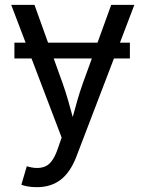

<svg xmlns="http://www.w3.org/2000/svg" viewBox="-20 -566 602 794"><path d="M517.1 -389.6V-324.2H451.2L295.9 81.5Q271 146.5 231 177.2Q190.9 208 132.8 208Q109.4 208 92.3 204.6Q75.2 201.2 68.4 197.8L90.8 121.6L100.1 124Q140.6 134.8 169.9 120.8Q199.2 106.9 219.2 48.3L234.9 2.9L110.4 -324.2H39.6V-389.6H85.9L26.4 -545.9H122.6L178.7 -389.6H383.3L439.9 -545.9H535.6L476.1 -389.6ZM359.9 -324.2H202.1L238.8 -222.2Q251.5 -186.5 261.5 -151.4Q271.5 -116.2 280.8 -82Q290 -116.2 300 -151.4Q310.1 -186.5 322.8 -222.2Z"/></svg>

Font: Inter-Regular
Style: Regular
Weight: 400
Designer: Rasmus Andersson
Foundry: rsms
Version: Version 4.000;git-a52131595